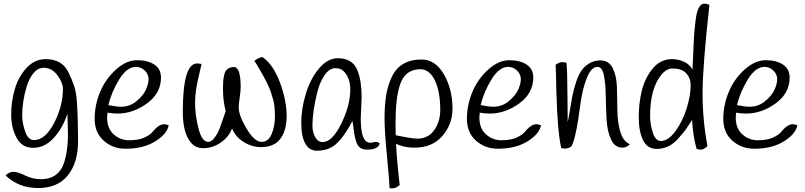

<svg xmlns="http://www.w3.org/2000/svg" viewBox="-20 -828 4466 1065"><path d="M234 -500Q325 -500 360 -426Q379 -387 391 -352Q403 -317 407 -256Q413 -163 413 -44.5Q413 74 356.5 144.5Q300 215 191.5 215Q83 215 11 145Q31 125 54.5 125Q78 125 119.5 145.5Q161 166 208 166Q255 166 286 144.5Q317 123 332 84Q357 15 357 -86Q357 -101 354 -197Q327 -115 277 -61.5Q227 -8 164 -8Q101 -8 71.5 -64.5Q42 -121 42 -193Q42 -265 62 -333.5Q82 -402 127 -451Q172 -500 234 -500ZM168 -51Q231 -51 280 -145.5Q329 -240 329 -336Q329 -369 298.5 -410.5Q268 -452 222 -452Q190 -452 165.5 -422Q141 -392 128 -348Q115 -304 109 -265Q103 -226 103 -186.5Q103 -147 119.5 -99Q136 -51 168 -51Z M576 -203Q574 -183 574 -176Q574 -116 610.5 -83Q647 -50 697 -50Q747 -50 778.5 -64Q810 -78 824 -94Q860 -139 890 -139Q901 -139 916 -133Q906 -84 840.5 -43.5Q775 -3 676 -3Q606 -3 555.5 -47.5Q505 -92 505 -169Q505 -246 535.5 -318.5Q566 -391 623.5 -442.5Q681 -494 740.5 -494Q800 -494 836.5 -469.5Q873 -445 873 -398Q873 -311 795.5 -254.5Q718 -198 631 -198Q608 -198 576 -203ZM652 -236Q699 -236 736 -266Q773 -296 788.5 -329Q804 -362 804 -389Q804 -416 783 -436.5Q762 -457 734 -457Q684 -457 641.5 -388Q599 -319 581 -245Q625 -236 652 -236Z M1267 -116Q1251 -70 1205.5 -38Q1160 -6 1106.5 -6Q1053 -6 1023.5 -59.5Q994 -113 994 -208Q994 -476 1073 -476Q1083 -476 1098 -473Q1095 -457 1084 -412Q1062 -324 1062 -257Q1062 -190 1081 -115.5Q1100 -41 1135 -41Q1153 -41 1170 -64Q1187 -87 1197 -112.5Q1207 -138 1218 -171Q1229 -204 1232 -211Q1217 -269 1217 -329Q1217 -332 1217 -347.5Q1217 -363 1218 -378Q1219 -393 1224 -414Q1234 -456 1278 -456Q1315 -456 1315 -344Q1315 -324 1309.5 -286Q1304 -248 1304 -233Q1304 -187 1348 -114Q1392 -41 1430.5 -41Q1469 -41 1487 -85Q1505 -129 1505 -183Q1505 -245 1494.5 -277.5Q1484 -310 1481.5 -320Q1479 -330 1468.5 -351.5Q1458 -373 1455.5 -379Q1453 -385 1440 -408Q1427 -431 1425 -434Q1396 -485 1391 -490Q1416 -511 1437 -511Q1498 -467 1534 -367.5Q1570 -268 1570 -186.5Q1570 -105 1535.5 -58.5Q1501 -12 1428 -12Q1377 -12 1331.5 -40.5Q1286 -69 1267 -116Z M1986 -288 1981 -173Q1981 -86 2001 -56Q2013 -36 2034 -36Q2040 -36 2051 -39Q2072 -45 2086 -33Q2079 2 2016 2Q1973 2 1959 -34Q1948 -61 1943 -101.5Q1938 -142 1935 -157Q1870 -33 1809 -6Q1778 8 1737 8Q1696 8 1673.5 -31.5Q1651 -71 1651 -147Q1651 -223 1676 -306.5Q1701 -390 1749 -447.5Q1797 -505 1854 -505Q1936 -505 1963 -437Q1986 -379 1986 -288ZM1769 -40Q1823 -40 1873 -142Q1923 -244 1923 -332Q1923 -389 1893 -426Q1873 -450 1840.5 -450Q1808 -450 1781.5 -412.5Q1755 -375 1741 -320.5Q1727 -266 1720 -217.5Q1713 -169 1713 -131.5Q1713 -94 1728.5 -67Q1744 -40 1769 -40Z M2177 -31Q2180 50 2197 198Q2178 217 2152 217Q2147 217 2141 216Q2140 177 2126.5 39Q2113 -99 2113 -172.5Q2113 -246 2122 -300Q2131 -354 2153 -401Q2198 -498 2319 -498Q2394 -498 2442 -416Q2490 -334 2490 -225Q2490 -139 2434 -74Q2378 -9 2279 -9Q2218 -9 2177 -31ZM2311 -444Q2226 -444 2198 -356Q2174 -281 2174 -149Q2174 -101 2175 -78Q2264 -59 2296 -59Q2354 -59 2388 -105.5Q2422 -152 2422 -219Q2422 -318 2392.5 -381Q2363 -444 2311 -444Z M2641 -203Q2639 -183 2639 -176Q2639 -116 2675.5 -83Q2712 -50 2762 -50Q2812 -50 2843.5 -64Q2875 -78 2889 -94Q2925 -139 2955 -139Q2966 -139 2981 -133Q2971 -84 2905.5 -43.5Q2840 -3 2741 -3Q2671 -3 2620.5 -47.5Q2570 -92 2570 -169Q2570 -246 2600.5 -318.5Q2631 -391 2688.5 -442.5Q2746 -494 2805.5 -494Q2865 -494 2901.5 -469.5Q2938 -445 2938 -398Q2938 -311 2860.5 -254.5Q2783 -198 2696 -198Q2673 -198 2641 -203ZM2717 -236Q2764 -236 2801 -266Q2838 -296 2853.5 -329Q2869 -362 2869 -389Q2869 -416 2848 -436.5Q2827 -457 2799 -457Q2749 -457 2706.5 -388Q2664 -319 2646 -245Q2690 -236 2717 -236Z M3474 -28Q3456 -9 3433 -9Q3390 -9 3369 -55Q3348 -101 3344.5 -167Q3341 -233 3340 -299Q3339 -365 3329.5 -411Q3320 -457 3294 -457Q3259 -457 3234.5 -394Q3210 -331 3200 -254Q3172 -39 3146 -13Q3128 -4 3115 -4Q3102 -4 3093 -7Q3072 -99 3066 -324Q3064 -436 3062 -469Q3083 -483 3098 -483Q3113 -483 3122 -480Q3127 -437 3127.5 -304Q3128 -171 3129 -151Q3134 -172 3141.5 -219Q3149 -266 3155 -296.5Q3161 -327 3174 -368Q3187 -409 3203 -433.5Q3219 -458 3247 -475.5Q3275 -493 3310 -493Q3357 -493 3378.5 -450.5Q3400 -408 3402 -345Q3404 -282 3404.5 -217Q3405 -152 3420.5 -98Q3436 -44 3474 -28Z M3915 -801Q3877 -457 3877 -310.5Q3877 -164 3904 -18Q3884 2 3869 2Q3854 2 3844 -2Q3823 -76 3819 -163Q3795 -125 3783.5 -109Q3772 -93 3744 -62Q3693 -2 3623 -2Q3570 -2 3546.5 -51.5Q3523 -101 3523 -178.5Q3523 -256 3540.5 -326.5Q3558 -397 3601 -448.5Q3644 -500 3707 -500Q3745 -500 3777 -484Q3809 -468 3821 -441Q3823 -468 3825 -524Q3827 -580 3829.5 -623.5Q3832 -667 3838 -712Q3849 -808 3887 -808Q3900 -808 3915 -801ZM3645 -409Q3586 -332 3586 -186Q3586 -139 3601 -92.5Q3616 -46 3645 -46Q3687 -46 3727 -101Q3767 -156 3789 -227.5Q3811 -299 3811 -356Q3811 -383 3798.5 -405Q3786 -427 3765 -437.5Q3744 -448 3709.5 -448Q3675 -448 3645 -409Z M4063 -203Q4061 -183 4061 -176Q4061 -116 4097.5 -83Q4134 -50 4184 -50Q4234 -50 4265.5 -64Q4297 -78 4311 -94Q4347 -139 4377 -139Q4388 -139 4403 -133Q4393 -84 4327.5 -43.5Q4262 -3 4163 -3Q4093 -3 4042.5 -47.5Q3992 -92 3992 -169Q3992 -246 4022.5 -318.5Q4053 -391 4110.5 -442.5Q4168 -494 4227.5 -494Q4287 -494 4323.5 -469.5Q4360 -445 4360 -398Q4360 -311 4282.5 -254.5Q4205 -198 4118 -198Q4095 -198 4063 -203ZM4139 -236Q4186 -236 4223 -266Q4260 -296 4275.5 -329Q4291 -362 4291 -389Q4291 -416 4270 -436.5Q4249 -457 4221 -457Q4171 -457 4128.5 -388Q4086 -319 4068 -245Q4112 -236 4139 -236Z"/></svg>

Font: Handlee
Style: Regular
Weight: 400
Designer: Joe Prince
Foundry: Joe Prince
Version: Version 1.001